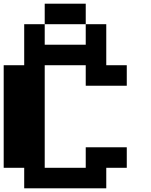

<svg xmlns="http://www.w3.org/2000/svg" viewBox="-20 -1020 818 1040"><path d="M444.4 -888.9H222.2V-1000H444.4ZM444.4 -777.8V-888.9H555.6V-666.7H666.7V-555.6H444.4V-666.7H222.2V-111.1H444.4V-222.2H666.7V-111.1H555.6V0H111.1V-111.1H0V-666.7H111.1V-888.9H222.2V-777.8Z"/></svg>

Font: Pixeloid Sans
Style: Bold
Weight: 700
Monospace: yes
Designer: GGBot
Version: 0.3